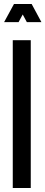

<svg xmlns="http://www.w3.org/2000/svg" viewBox="-42 -935 226 955"><path d="M21.5 0H111V-735H21.5ZM-21.5 -825H50.5L71 -863L91.5 -825H164L115.5 -915H27.5Z"/></svg>

Font: League Gothic SemiCondensed
Style: Regular
Weight: 400
Width: 4
Designer: The League of Moveable Type
Version: Version 1.600; ttfautohint (v1.8.3)